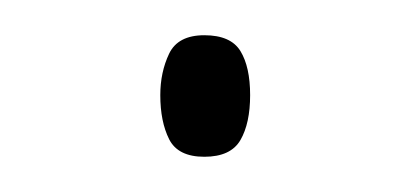

<svg xmlns="http://www.w3.org/2000/svg" viewBox="-20 -82 232 109"><path d="M71 -28Q71 -41 76 -51.5Q81 -62 96 -62Q111 -62 116.5 -53Q122 -44 122 -28Q122 -12 116.5 -2.5Q111 7 96 7Q81 7 76 -3Q71 -13 71 -28Z"/></svg>

Font: Noto Sans Lao Looped Condensed Thin
Style: Regular
Weight: 100
Width: 3
Designer: Mark Frömberg, Ben Mitchell
Foundry: The Fontpad Ltd
Version: Version 1.002; ttfautohint (v1.8.4.7-5d5b)